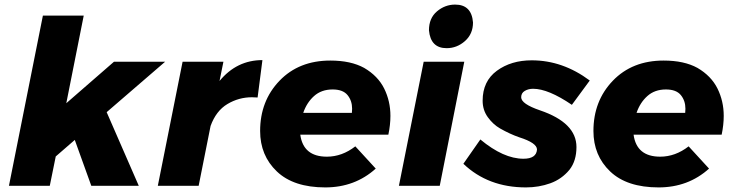

<svg xmlns="http://www.w3.org/2000/svg" viewBox="-20 -810 3198 837"><path d="M585 0H378L306 -200L223 -128L197 0H19L167 -742H345L269 -360L477 -541H700L445 -321Z M846 0H668L776 -541H954L937 -457Q1012 -548 1124 -548L1103 -385L1078 -386Q1021 -386 971.5 -356.5Q922 -327 898 -261Z M1398 7Q1260 7 1187 -62.5Q1114 -132 1114 -239Q1114 -370 1198.5 -458Q1283 -546 1420 -546Q1509.5 -546 1567.5 -514Q1627.5 -479 1654.8 -424Q1682 -369 1682 -305Q1682 -266 1673 -223H1289Q1302 -127 1405 -127Q1471 -127 1529 -172L1618 -75Q1527 7 1398 7ZM1514 -318 1515 -336Q1515 -371 1495 -395.5Q1475 -420 1430 -420Q1381 -420 1349 -391.2Q1317 -362.5 1302 -318Z M1897 0H1719L1827 -541H2004ZM1927 -600Q1857 -600 1850 -678Q1850 -731 1885 -760.5Q1920 -790 1964 -790Q2036 -790 2042 -712Q2042 -662 2007 -631Q1972 -600 1927 -600Z M2273 7Q2108 7 2000 -96L2074 -202Q2175 -118 2262 -118Q2318 -118 2321 -158Q2321 -187 2243.5 -211.5Q2202 -226 2160 -250Q2129.5 -267.5 2106.8 -298.8Q2084 -330 2084 -371Q2084 -456 2146 -501.5Q2208 -547 2298 -547Q2433 -547 2551 -459L2473 -353Q2370 -423 2304 -423Q2283.5 -423 2267.8 -413.8Q2252 -404.5 2252 -386Q2252 -357 2334 -329Q2493 -275 2493 -169Q2493 -109 2463 -70.5Q2429 -29 2379 -11Q2329 7 2273 7Z M2851 7Q2713 7 2640 -62.5Q2567 -132 2567 -239Q2567 -370 2651.5 -458Q2736 -546 2873 -546Q2962.5 -546 3020.5 -514Q3080.5 -479 3107.8 -424Q3135 -369 3135 -305Q3135 -266 3126 -223H2742Q2755 -127 2858 -127Q2924 -127 2982 -172L3071 -75Q2980 7 2851 7ZM2967 -318 2968 -336Q2968 -371 2948 -395.5Q2928 -420 2883 -420Q2834 -420 2802 -391.2Q2770 -362.5 2755 -318Z"/></svg>

Font: Argentum Novus
Style: Bold Italic
Weight: 700
Designer: Julieta Ulanovsky (font) & Cristiano Sobral (main changes)
Foundry: Julieta Ulanovsky (font) & Cristiano Sobral (main changes)
Version: Version 3.00;November 27, 2020;FontCreator 13.0.0.2655 64-bi